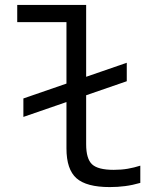

<svg xmlns="http://www.w3.org/2000/svg" viewBox="-20 -750 640 780"><path d="M75 -275V-350L495 -495V-420ZM426 10Q331 10 290.5 -26Q250 -62 250 -147V-660H50V-730H330V-164Q330 -105 354 -82.5Q378 -60 442 -60Q473 -60 499 -64.5Q525 -69 550 -77V-7Q519 2 488.5 6Q458 10 426 10Z"/></svg>

Font: M PLUS Code Latin Expanded
Style: Regular
Weight: 400
Width: 7
Designer: Coji Morishita
Foundry: UNDERFOREST DESIGN
Version: Version 1.002; ttfautohint (v1.8.3)